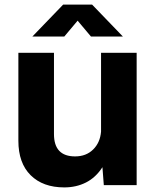

<svg xmlns="http://www.w3.org/2000/svg" viewBox="-20 -806 676 836"><path d="M260 10Q167 10 113.5 -43Q60 -96 60 -193V-576H215V-222Q215 -125 307 -125Q355 -125 385.5 -155Q416 -185 420 -233V-576H575V0H432L426 -78Q397 -33 354.5 -11.5Q312 10 260 10ZM121 -647 255 -786H381L515 -647H376L318 -716L260 -647Z"/></svg>

Font: BDO Grotesk
Style: Bold
Weight: 700
Designer: Deni Anggara
Foundry: Lokal Container
Version: Version 2.000